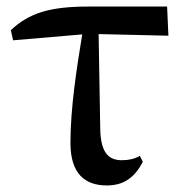

<svg xmlns="http://www.w3.org/2000/svg" viewBox="-20 -550 558 586"><path d="M306 16C359 16 391 -9 416 -56L407 -74C390 -65 373 -61 352 -61C312 -61 288 -83 286 -154L281 -446L494 -441L490 -530H250C131 -530 69 -510 13 -458L20 -427L231 -445C214 -342 195 -220 195 -114C195 -20 239 16 306 16Z"/></svg>

Font: Noto Serif SC SemiBold
Style: Regular
Weight: 600
Designer: Ryoko NISHIZUKA 西塚涼子 (kana & ideographs); Frank Grießhammer (Latin, Greek & Cyrillic); Wenlong ZHANG 张文龙 (bopomofo); San
Foundry: Adobe
Version: Version 2.001;hotconv 1.1.0;makeotfexe 2.6.0